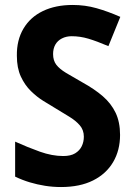

<svg xmlns="http://www.w3.org/2000/svg" viewBox="-20 -744 541 774"><path d="M464 -200Q464 -138 436 -90.5Q408 -43 355 -16.5Q302 10 226 10Q193 10 161.5 5Q130 0 100 -9Q70 -18 41 -32V-173Q92 -150 141 -132.5Q190 -115 235 -115Q265 -115 283 -126Q301 -137 309.5 -154.5Q318 -172 318 -193Q318 -220 301.5 -239Q285 -258 258.5 -274Q232 -290 201 -309Q181 -321 155 -337Q129 -353 104.5 -377Q80 -401 64 -435.5Q48 -470 48 -519Q47 -582 74.5 -628.5Q102 -675 153 -699.5Q204 -724 273 -724Q323 -724 369 -711Q415 -698 465 -676L417 -558Q370 -578 336.5 -588Q303 -598 269 -598Q247 -598 229.5 -589Q212 -580 203 -564Q194 -548 194 -526Q194 -500 207 -483Q220 -466 246.5 -450Q273 -434 312 -412Q361 -385 394.5 -356Q428 -327 446 -289.5Q464 -252 464 -200Z"/></svg>

Font: Noto Sans Bengali SemiCondensed
Style: Bold
Weight: 700
Width: 4
Designer: Jelle Bosma - Monotype Design Team
Foundry: Monotype Imaging Inc.
Version: Version 2.003